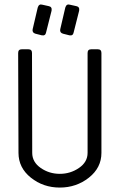

<svg xmlns="http://www.w3.org/2000/svg" viewBox="-20 -847 540 867"><path d="M252 -714.8 274.9 -813Q280.3 -830.6 295.9 -825.7L324.7 -819.3Q340.3 -816.4 337.4 -798.8L312.5 -700.2Q309.6 -684.6 293.5 -687.5L264.6 -694.8Q249 -699.2 252 -714.8ZM127.4 -714.8 150.4 -813Q155.8 -830.6 171.4 -825.7L200.2 -819.3Q215.8 -816.4 212.9 -798.8L188 -700.2Q185.1 -684.6 168.9 -687.5L140.1 -694.8Q124.5 -699.2 127.4 -714.8ZM250 -62Q297.9 -62 336.7 -88.6Q375.5 -115.2 375.5 -156.7V-607.9Q375.5 -624.5 392.1 -624.5H421.4Q438 -624.5 438 -607.9V-156.7Q438 -89.4 381.3 -44.7Q324.7 0 250 0Q175.3 0 119.4 -44.7Q63.5 -89.4 63.5 -156.7L62 -607.9Q62 -624.5 78.6 -624.5H107.9Q124.5 -624.5 124.5 -607.9L125.5 -156.7Q125.5 -115.2 163.8 -88.6Q202.1 -62 250 -62Z"/></svg>

Font: GOSTRUS
Style: type_B
Weight: 400
Designer: Юрий и Татьяна Кривогуз
Version: Version 02.00